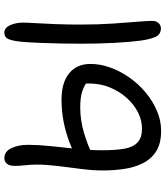

<svg xmlns="http://www.w3.org/2000/svg" viewBox="41 -790 761 883"><g transform="rotate(-90 421.5 -348.5)"><path d="M261 12Q203 12 167 -11Q131 -34 112 -72.5Q93 -111 86 -158.5Q79 -206 79 -255Q79 -302 86 -356Q93 -410 99.5 -463Q106 -516 106 -558Q106 -588 103 -614Q100 -640 100 -661Q100 -677 104 -687Q108 -697 116.5 -703Q125 -709 136 -709Q166 -709 181.5 -677Q197 -645 197 -599Q197 -555 191 -496.5Q185 -438 178.5 -376.5Q172 -315 172 -258Q172 -198 179 -157.5Q186 -117 208 -96.5Q230 -76 272 -76Q310 -76 346.5 -94.5Q383 -113 413 -146.5Q443 -180 461 -224Q479 -268 479 -320Q479 -336 477.5 -346Q476 -356 471 -371L494 -324Q469 -342 442 -351Q415 -360 368 -360Q312 -360 254.5 -343.5Q197 -327 143 -300L110 -363Q158 -390 206 -408.5Q254 -427 303.5 -436.5Q353 -446 404 -446Q484 -446 526.5 -410.5Q569 -375 569 -313Q569 -268 552.5 -222Q536 -176 506.5 -134Q477 -92 438 -59.5Q399 -27 354 -7.5Q309 12 261 12ZM733 11Q703 11 692 -17Q681 -45 676 -84Q670 -129 666 -200.5Q662 -272 662 -357Q662 -402 663 -452.5Q664 -503 666 -550Q668 -597 671 -631Q675 -672 683.5 -690.5Q692 -709 713 -709Q735 -709 747 -683Q759 -657 759 -622Q759 -605 756.5 -565Q754 -525 752 -471Q750 -417 750 -357Q750 -279 754.5 -212Q759 -145 763 -97.5Q767 -50 767 -28Q767 -16 762 -7Q757 2 749.5 6.5Q742 11 733 11Z"/></g></svg>

Font: Shantell Sans Light
Style: Regular
Weight: 400
Version: Version 1.011;[c5ecc13dd]